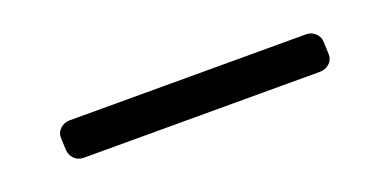

<svg xmlns="http://www.w3.org/2000/svg" viewBox="-17 -218 735 361"><g transform="rotate(-20 350.0 -37.5)"><path d="M113.8 0Q102.5 0 95.2 -7.1Q87.9 -14.2 86.9 -24.9L85.9 -49.8Q85.4 -60.1 93.3 -67.6Q101.1 -75.2 112.8 -75.2H585Q596.2 -75.2 604 -67.9Q611.8 -60.5 611.8 -49.8L612.8 -24.9Q612.8 -14.2 605 -7.1Q597.2 0 585.9 0Z"/></g></svg>

Font: Director Light
Style: Regular
Weight: 100
Designer: Ange Degheest & May Jolivet & Justine Herbel
Foundry: Velvetyne Type Foundry
Version: Version 1.000;FEAKit 1.0